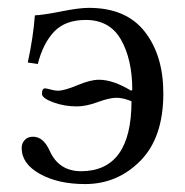

<svg xmlns="http://www.w3.org/2000/svg" viewBox="-20 -459 472 489"><path d="M35.2 -82Q35.2 -94.2 43 -102.5Q50.8 -110.8 64 -110.8Q90.8 -110.8 106.9 -74.2Q129.9 -23.4 186 -22.9Q314.9 -22.9 314.9 -201.2Q293 -210 276.9 -210Q258.8 -210 229 -199Q199.2 -188 175.8 -188Q143.6 -188 115.2 -198.5Q86.9 -209 86.9 -220.2Q86.9 -234.4 95.2 -233.9Q98.1 -233.9 109.1 -231Q120.1 -228 127 -228Q144 -228 177 -241.9Q210 -255.9 231.9 -255.9Q268.1 -255.9 314 -228L316.9 -230Q316.9 -307.1 288.3 -357.7Q259.8 -408.2 198.2 -408.2Q146.5 -408.2 118.2 -378.7Q89.8 -349.1 76.2 -295.9L50.8 -299.8Q64.9 -365.7 68.8 -419.9Q90.8 -420.9 136 -429.9Q181.2 -439 206.1 -439Q301.3 -439 348.6 -378.4Q396 -317.9 396 -221.2Q396 -108.4 337.4 -49.3Q278.8 9.8 196.8 9.8Q127.9 9.8 81.5 -16.1Q35.2 -42 35.2 -82Z"/></svg>

Font: Linux Libertine Display
Style: Regular
Weight: 400
Designer: Philipp H. Poll
Foundry: Philipp H. Poll
Version: Version 5.0.9